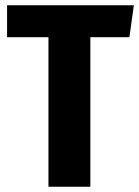

<svg xmlns="http://www.w3.org/2000/svg" viewBox="-20 -713 531 733"><path d="M474 -571H325V0H165V-571H7V-693H491Z"/></svg>

Font: Fira Sans Condensed
Style: Bold
Weight: 700
Width: 3
Designer: bBox Type GmbH & Carrois Corporate GbR & Edenspiekermann AG
Foundry: bBox Type GmbH & Carrois Corporate GbR & Edenspiekermann AG
Version: Version 4.301